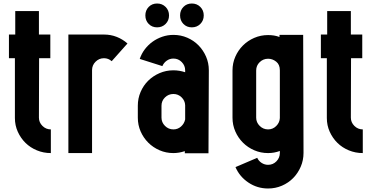

<svg xmlns="http://www.w3.org/2000/svg" viewBox="-20 -873 2122 1095"><path d="M65 -541H31V-676H67V-810H202V-676H267V-541H203L202 -202Q202 -175 222 -155Q242 -135 270 -135V0Q228 0 190.5 -15.5Q153 -31 125.5 -58Q98 -85 81.5 -121.5Q65 -158 65 -200Z M617 -524Q598 -541 573 -541Q545 -541 525 -521Q505 -501 505 -473V0H370V-676H573Q612 -676 646 -662.5Q680 -649 707 -625Z M777 -537Q787 -567 806 -592Q825 -617 850 -635Q875 -653 905.5 -663.5Q936 -674 969 -674Q1011 -674 1048 -658Q1085 -642 1112 -614.5Q1139 -587 1155 -550.5Q1171 -514 1171 -472L1169 1H1034V-11Q1001 0 969 0Q927 0 890 -16Q853 -32 825.5 -59.5Q798 -87 782 -123.5Q766 -160 766 -202V-270Q766 -312 782 -349Q798 -386 825.5 -413Q853 -440 890 -456Q927 -472 969 -472Q1003 -472 1036 -461V-472Q1036 -499 1016.5 -519Q997 -539 969 -539Q948 -539 931 -527Q914 -515 906 -496ZM901 -202Q901 -175 921 -155Q941 -135 969 -135Q994 -135 1012.5 -151.5Q1031 -168 1036 -192V-270V-273Q1035 -299 1015.5 -318Q996 -337 969 -337Q941 -337 921 -317.5Q901 -298 901 -270ZM1007 -785Q1007 -814 1026 -833.5Q1045 -853 1074 -853Q1103 -853 1122.5 -833.5Q1142 -814 1142 -785Q1142 -756 1122.5 -736.5Q1103 -717 1074 -717Q1045 -717 1026 -736.5Q1007 -756 1007 -785ZM809 -785Q809 -814 828 -833.5Q847 -853 876 -853Q905 -853 924.5 -833.5Q944 -814 944 -785Q944 -756 924.5 -736.5Q905 -717 876 -717Q847 -717 828 -736.5Q809 -756 809 -785Z M1441 -202Q1441 -175 1461 -155Q1481 -135 1509 -135Q1536 -135 1555.5 -154.5Q1575 -174 1576 -200V-202V-472Q1576 -505 1555 -521.5Q1534 -538 1509 -538Q1481 -538 1461 -518.5Q1441 -499 1441 -471ZM1447 27Q1455 45 1472 56Q1489 67 1509 67Q1537 67 1556.5 47Q1576 27 1576 -1V-12Q1544 0 1509 0Q1467 0 1430 -16Q1393 -32 1365.5 -59.5Q1338 -87 1322 -123.5Q1306 -160 1306 -202V-471Q1306 -513 1322 -549.5Q1338 -586 1365.5 -613.5Q1393 -641 1430 -657Q1467 -673 1509 -673Q1526 -673 1542 -670.5Q1558 -668 1574 -662V-674H1709L1711 -1Q1711 41 1695 78Q1679 115 1652 142.5Q1625 170 1588 186Q1551 202 1509 202Q1447 202 1396.5 168Q1346 134 1323 80Z M1844 -541H1810V-676H1846V-810H1981V-676H2046V-541H1982L1981 -202Q1981 -175 2001 -155Q2021 -135 2049 -135V0Q2007 0 1969.5 -15.5Q1932 -31 1904.5 -58Q1877 -85 1860.5 -121.5Q1844 -158 1844 -200Z"/></svg>

Font: Transit CAT
Style: Regular
Weight: 400
Designer: Peter Wiegel
Foundry: Peter Wiegel
Version: 1.000